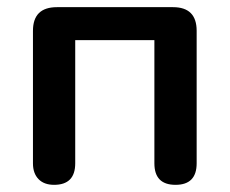

<svg xmlns="http://www.w3.org/2000/svg" viewBox="-20 -508 641 536"><path d="M131 8Q103 8 87.5 -8Q72 -24 72 -52V-422Q72 -488 139 -488H463Q529 -488 529 -422V-52Q529 8 470 8Q411 8 411 -52V-396H190V-52Q190 8 131 8Z"/></svg>

Font: Chiron GoRound TC M
Style: Regular
Weight: 500
Designer: Ryoko NISHIZUKA 西塚涼子 (kana, bopomofo & ideographs); Paul D. Hunt (Latin, Greek & Cyrillic); Sandoll Communications 산돌커뮤니
Foundry: Adobe
Version: Version 1.000;hotconv 1.1.1;makeotfexe 2.6.0